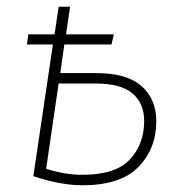

<svg xmlns="http://www.w3.org/2000/svg" viewBox="-20 -540 536 570"><path d="M444 -180Q444 -99 391 -44.5Q338 10 225 10Q160 10 79 -17L137 -408H60L64 -438H142L154 -520H188L176 -438H318L311 -408H171L159 -323H267Q356 -323 400 -284.5Q444 -246 444 -180ZM408 -181Q408 -233 373.5 -262.5Q339 -292 265 -292H154L117 -39Q173 -21 224 -21Q323 -21 365.5 -66.5Q408 -112 408 -181Z"/></svg>

Font: FiraGO UltraLight
Style: Italic
Weight: 200
Italic angle: -8°
Designer: bBox Type GmbH
Foundry: bBox Type GmbH
Version: Version 1.001